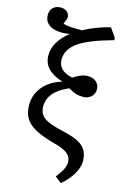

<svg xmlns="http://www.w3.org/2000/svg" viewBox="-150 -869 772 1167"><g transform="rotate(15 236.0 -285.5)"><path d="M357 230 317 199Q345 163 356 140Q367 117 367 96Q367 64 342 43.5Q317 23 260 8Q181 -13 134.5 -38Q88 -63 68 -97Q48 -131 48 -180Q48 -245 89.5 -295Q131 -345 204 -367V-369Q142 -389 112.5 -421.5Q83 -454 83 -503Q83 -544 107 -584.5Q131 -625 176 -660Q103 -647 59.5 -668Q16 -689 16 -738Q16 -766 34 -783.5Q52 -801 80 -801Q106 -801 121.5 -787.5Q137 -774 137 -753Q137 -747 135 -741Q133 -735 122 -712Q132 -705 158 -702.5Q184 -700 240 -700Q276 -720 322 -737.5Q368 -755 407 -763L446 -707V-693Q296 -652 231.5 -607Q167 -562 167 -498Q167 -426 258 -407Q287 -426 308 -433.5Q329 -441 349 -441Q381 -441 401.5 -423Q422 -405 422 -376Q422 -348 402 -329.5Q382 -311 352 -311Q325 -311 307 -316.5Q289 -322 258 -340Q133 -287 133 -193Q133 -162 147.5 -141Q162 -120 197.5 -105Q233 -90 296 -76Q382 -57 417.5 -24Q453 9 453 69Q453 106 426.5 150.5Q400 195 357 230Z"/></g></svg>

Font: Literata 12pt
Style: Regular
Weight: 400
Designer: Latin by Veronika Burian and Jose Scaglione. Greek by Irene Vlachou. Cyrillic by Vera Evstafieva.
Foundry: TypeTogether
Version: Version 3.002